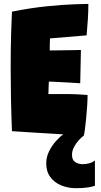

<svg xmlns="http://www.w3.org/2000/svg" viewBox="-20 -685 518 980"><path d="M464.5 134.5V263Q453.5 267.5 429.8 271.5Q406 275.5 367 275.5Q327.5 275.5 293 261.5Q258.5 247.5 237.2 219.2Q216 191 216 149.5Q216 117 230.2 87.8Q244.5 58.5 265.5 35.2Q286.5 12 307 -3Q327.5 -18 339.5 -21.5L407.5 7.5Q396.5 15 382.2 30.5Q368 46 357.8 65.5Q347.5 85 347.5 105Q347.5 132 364.2 142.5Q381 153 401 153Q417 153 433.5 149Q450 145 464.5 134.5ZM407.5 7.5Q362 4.5 316.2 1.5Q270.5 -1.5 224.5 -4Q179 -6.5 133 -9.5Q87 -12.5 41 -15.5Q37.5 -103.5 36 -184.2Q34.5 -265 34.5 -335Q34.5 -438 36.8 -513.5Q39 -589 41 -625.5Q138.5 -645 222 -653.2Q305.5 -661.5 361.5 -663.2Q417.5 -665 431 -665Q431 -626 428.5 -586.8Q426 -547.5 422 -504.5L235.5 -489Q235 -486 234.8 -477.5Q234.5 -469 234.2 -458.8Q234 -448.5 234 -439.8Q234 -431 234 -427.5Q246 -427.5 261.5 -427.8Q277 -428 294.5 -428.2Q312 -428.5 329.8 -428.8Q347.5 -429 363.8 -429.2Q380 -429.5 393 -430L389.5 -260Q383 -260.5 366.5 -261.5Q350 -262.5 328.8 -263.8Q307.5 -265 286.8 -266Q266 -267 250.5 -267.8Q235 -268.5 229.5 -268.5Q229 -264.5 228.8 -257.8Q228.5 -251 228.2 -243.5Q228 -236 227.8 -228.2Q227.5 -220.5 227.2 -214.5Q227 -208.5 227 -205Q231 -205 259.8 -205Q288.5 -205 321.5 -205Q342 -205 361.5 -204.2Q381 -203.5 398 -202.2Q415 -201 427 -200Q427 -175 424.8 -142.5Q422.5 -110 419.5 -78.2Q416.5 -46.5 413.2 -23Q410 0.5 407.5 7.5Z"/></svg>

Font: Grandstander Thin Black
Style: Regular
Weight: 900
Version: Version 1.200